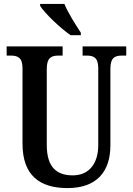

<svg xmlns="http://www.w3.org/2000/svg" viewBox="-20 -951 679 981"><path d="M341 -771H393V-784C368 -822 327 -886 309 -931H185V-921C206 -886 288 -807 341 -771ZM325 10C474 10 544 -74 544 -208V-599C544 -659 569 -667 605 -667H625V-714H402V-667H422C456 -667 482 -659 482 -603V-210C482 -114 434 -55 352 -55C271 -55 219 -95 219 -210V-599C219 -659 245 -667 280 -667H300V-714H14V-667H34C68 -667 95 -659 95 -603V-217C95 -53 185 10 325 10Z"/></svg>

Font: Noto Serif Tamil Condensed SemiBold
Style: Italic
Weight: 600
Width: 3
Italic angle: -12°
Designer: Indian Type Foundry, Tom Grace, and the Monotype Design Team
Foundry: Monotype Imaging Inc.
Version: Version 2.003